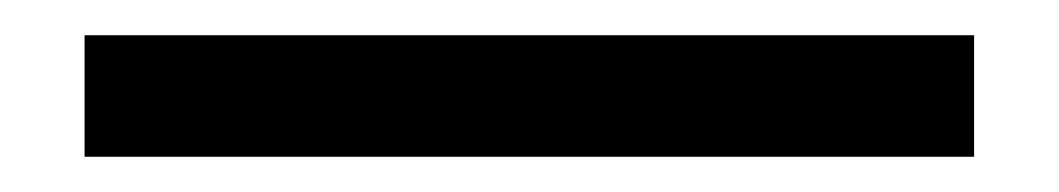

<svg xmlns="http://www.w3.org/2000/svg" viewBox="-20 11 601 109"><path d="M533 100H28V31H533Z"/></svg>

Font: Hind Vadodara
Style: Regular
Weight: 400
Designer: Hitesh Malaviya
Foundry: Indian Type Foundry
Version: Version 1.001;PS 1.0;hotconv 1.0.86;makeotf.lib2.5.63406; tt